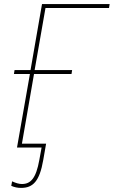

<svg xmlns="http://www.w3.org/2000/svg" viewBox="-20 -720 555 937"><path d="M63 0H183L172 60C156 150 130 178 87 178C73 178 59 174 39 165L35 187C51 194 66 197 83 197C140 197 173 166 191 61L205 -19H87L146 -359H329L332 -378H149L202 -681H512L515 -700H185L129 -378H51L48 -359H126Z"/></svg>

Font: Fixel Text 20240404 Thin
Style: Italic
Weight: 100
Width: 4
Italic angle: -10°
Designer: AlfaBravo + MacPaw
Foundry: Kyrylo Tkachov, Marchela Mozhyna, Serhii Makarenko, Maria Weinstein, Zakhar Kryvoshyya
Version: Version 1.211;Glyphs 3.2 (3225)